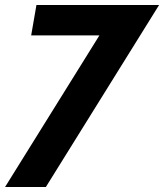

<svg xmlns="http://www.w3.org/2000/svg" viewBox="-48 -745 654 765"><path d="M585.9 -725.1 134.8 0H-27.8L348.1 -604H76.2L97.2 -725.1Z"/></svg>

Font: Stilu SemiBold
Style: Italic
Weight: 600
Italic angle: -10°
Designer: Genilson Lima Santos
Foundry: Genilson Lima Santos
Version: Version 1.200;PS 001.200;hotconv 1.0.88;makeotf.lib2.5.64775